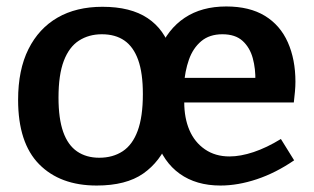

<svg xmlns="http://www.w3.org/2000/svg" viewBox="-20 -563 972 594"><path d="M279 11Q166 11 101 -55Q36 -121 36 -254Q36 -347 68 -411Q100 -475 158 -508.5Q216 -542 297 -542Q384 -542 436.5 -507Q489 -472 509 -406L472 -407Q499 -473 551.5 -508Q604 -543 680 -543Q752 -543 799.5 -514Q847 -485 870.5 -432Q894 -379 894 -310Q894 -296 892.5 -279.5Q891 -263 889 -246H523L549 -271Q549 -266 549 -260.5Q549 -255 550 -247Q550 -198 566 -160.5Q582 -123 614 -101Q646 -79 690 -79Q724 -79 764.5 -92.5Q805 -106 849 -133L890 -67Q833 -28 774.5 -8.5Q716 11 662 11Q587 11 536 -25.5Q485 -62 463 -131L502 -129Q476 -63 423 -26Q370 11 279 11ZM287 -75Q329 -75 359.5 -95Q390 -115 406 -158.5Q422 -202 422 -272Q422 -337 407.5 -377.5Q393 -418 365 -437.5Q337 -457 295 -457Q255 -457 224.5 -437.5Q194 -418 177.5 -375Q161 -332 161 -261Q161 -196 175.5 -155Q190 -114 218.5 -94.5Q247 -75 287 -75ZM549 -299 523 -322H784L770 -312Q771 -350 762 -383Q753 -416 730.5 -436.5Q708 -457 668 -457Q628 -457 602.5 -435.5Q577 -414 564.5 -378.5Q552 -343 549 -299Z"/></svg>

Font: Bitter Thin SemiBold
Style: Regular
Weight: 600
Version: Version 2.002